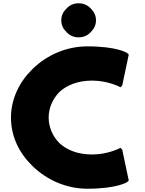

<svg xmlns="http://www.w3.org/2000/svg" viewBox="-20 -1130 886 1172"><path d="M543 -638C640 -638 712 -599 712 -599L715 -597L726 -608L766 -797L757 -806C756 -807 696 -847 513 -847C387 -847 268 -795 182 -712L175 -705C97 -628 47 -525 47 -411C47 -299 96 -198 173 -122L181 -114C268 -30 387 22 513 22C695 22 756 -18 757 -19L766 -28L726 -217L715 -228L712 -226C712 -226 640 -187 543 -187C453 -187 388 -215 343 -256C298 -301 277 -359 277 -413C277 -466 298 -523 343 -569C387 -609 453 -638 543 -638ZM390 -1082 383 -1075C365 -1057 354 -1033 354 -1006C354 -979 365 -955 383 -937L390 -930C408 -912 432 -902 460 -902C488 -902 512 -912 530 -930L537 -937C555 -955 566 -979 566 -1006C566 -1033 555 -1057 537 -1075L530 -1082C512 -1100 488 -1110 460 -1110C432 -1110 408 -1100 390 -1082Z"/></svg>

Font: Hussar Woodtype
Style: Ultra
Weight: 900
Foundry: Cannot Into Space Fonts
Version: Version 1.07